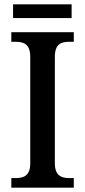

<svg xmlns="http://www.w3.org/2000/svg" viewBox="-20 -862 391 882"><path d="M40 -779H309V-842H40ZM32 0H319V-44H298C261 -44 232 -56 232 -112V-601C232 -659 260 -670 298 -670H319V-714H32V-670H53C89 -670 119 -659 119 -601V-112C119 -55 89 -44 53 -44H32Z"/></svg>

Font: Noto Serif SemiCondensed Medium
Style: Regular
Weight: 500
Width: 4
Designer: Monotype Design Team
Foundry: Monotype Imaging Inc.
Version: Version 2.014